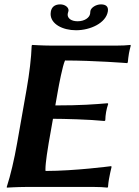

<svg xmlns="http://www.w3.org/2000/svg" viewBox="-20 -853 634 876"><path d="M334.1 -756C303.9 -756 288.7 -770.3 288.7 -785.8C288.7 -793.9 292.7 -800.4 292.7 -806C292.7 -820 276.1 -833 254.7 -833C227.7 -833 215.2 -819 211.9 -800C211.2 -796.3 210.9 -792.8 210.9 -789.3C210.9 -743.5 265.5 -715 326.9 -715C392.9 -715 462.7 -748 471.9 -800C472.4 -802.8 472.6 -805.4 472.6 -808C472.6 -822.8 463.8 -833 440.7 -833C417.7 -833 395.1 -818 392.4 -803C392.1 -801 392 -795 391.1 -790C388.1 -773 367.1 -756 334.1 -756ZM202.1 -200 221.7 -311C269.7 -311 389.1 -308 456.9 -301L460.4 -304C460 -313 462.5 -333 464.1 -342C465.7 -351 470.1 -370 473.7 -379L471.2 -382C411.3 -377 350.4 -372 232.4 -372L245.3 -445C248.3 -462 265.3 -553 276.6 -577C410.6 -577 560.4 -565 560.4 -565L563.2 -569C563.6 -577 566.8 -601 568.4 -610C569.8 -618 572.9 -631 576.6 -645L575.1 -648C558.7 -646 535.6 -645 514.6 -645H210.6C176.6 -645 127.1 -648 127.1 -648L124.6 -645C122.5 -588 114.5 -520 101.3 -445L58.1 -200C44.9 -125 28.3 -54 10.8 0L11.3 3C11.3 3 61.8 0 96.8 0H410.8C431.8 0 454.6 1 470.3 3L472.8 0C473.7 -13.2 475.4 -26 477.2 -36C478.9 -46 486.5 -83 488.9 -91L487.6 -95C487.6 -95 321.7 -73 187.7 -73C187.5 -75.1 187.3 -77.7 187.3 -80.7C187.3 -111.6 199.4 -184.5 202.1 -200Z"/></svg>

Font: Linux Biolinum O 
Style: Bold Italic
Weight: 700
Designer: Philipp H. Poll
Foundry: Philipp H. Poll
Version: Version 1.3.2